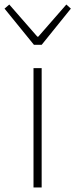

<svg xmlns="http://www.w3.org/2000/svg" viewBox="-43 -828 333 848"><path d="M105 0H141V-527H105ZM107 -630H141L270 -790L250 -808L126 -666H122L-2 -808L-23 -790Z"/></svg>

Font: Harano Aji Gothic ExtraLight
Style: Regular
Weight: 250
Foundry: Masamichi Hosoda
Version: HaranoAjiGothic-ExtraLight version 20230610;ttx 4.39.4